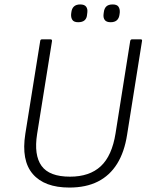

<svg xmlns="http://www.w3.org/2000/svg" viewBox="-20 -832 673 864"><path d="M292 12Q180 12 127.5 -49Q75 -110 94 -230L161 -648Q162 -655 169 -655H207Q215 -655 214 -647L147 -229Q132 -134 167 -85.5Q202 -37 295 -37Q383 -37 433.5 -84Q484 -131 500 -232L566 -648Q568 -655 574 -655H613Q621 -655 619 -647L552 -226Q540 -148 507 -95Q474 -42 420.5 -15Q367 12 292 12ZM478 -732Q459 -732 451.5 -742Q444 -752 446 -768L447 -776Q449 -794 458.5 -803Q468 -812 487 -812Q506 -812 513 -802Q520 -792 519 -776L518 -768Q516 -750 506 -741Q496 -732 478 -732ZM332 -732Q313 -732 306 -742Q299 -752 300 -768L301 -776Q303 -794 313 -803Q323 -812 341 -812Q360 -812 367.5 -802Q375 -792 373 -776L372 -768Q371 -750 361 -741Q351 -732 332 -732Z"/></svg>

Font: Sofia Sans Light
Style: Italic
Weight: 300
Italic angle: -9°
Version: Version 4.100-B